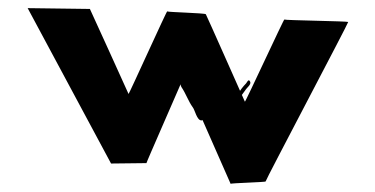

<svg xmlns="http://www.w3.org/2000/svg" viewBox="-20 -499 923 472"><path d="M340 -98C339 -98 413 -266 424 -292V-291C424 -289 425 -287 426 -285C437 -269 443 -250 454 -235C459 -229 464 -203 475 -203C483 -203 487 -222 489 -229C493 -247 501 -261 508 -275L509 -274C511 -266 523 -214 536 -214C542 -214 545 -220 548 -225C560 -243 572 -263 585 -280C588 -284 598 -292 595 -298C591 -307 587 -296 585 -294C570 -279 557 -256 546 -238L541 -229C539 -226 538 -225 537 -224C536 -225 534 -227 534 -229C531 -247 522 -260 517 -277C515 -285 505 -289 501 -280C492 -260 485 -236 475 -214C471 -222 467 -232 462 -240L547 -47C546 -49 634 -51 633 -53C632 -55 837 -443 836 -445C835 -447 680 -449 679 -451C678 -453 583 -247 582 -249C581 -251 488 -461 486 -464C484 -467 392 -469 391 -471C390 -473 297 -267 296 -268C296 -269 201 -477 201 -477L48 -479L253 -97Z"/></svg>

Font: Hussar Wojna
Style: 3
Weight: 400
Designer: Robert Jablonski
Foundry: Cannot Into Space Fonts
Version: Version 1.01